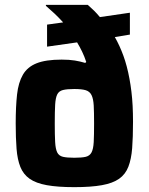

<svg xmlns="http://www.w3.org/2000/svg" viewBox="-20 -763 615 791"><path d="M286.1 8Q217.7 8 173 -0.1Q128.3 -8.1 102.2 -26.4Q76.2 -44.7 63.9 -75.2Q51.7 -105.7 48.2 -149.9Q44.7 -194.1 44.7 -254.4Q44.7 -323.6 50.2 -373.3Q55.7 -423 74.3 -455.1Q92.8 -487.2 130.8 -502.3Q168.8 -517.4 233.9 -517.4Q265.4 -517.4 288.1 -513.7Q310.7 -510 331 -503.8L335.3 -507.6Q327.9 -530.4 318.2 -550.4Q308.6 -570.3 297.6 -588.4L173.9 -570.8V-661.6L240.1 -670.7Q222.5 -690.3 204.3 -707.4Q186.1 -724.4 169.1 -739V-743H341.6Q356 -730.4 368.1 -718.5Q380.1 -706.5 391.5 -692.6L515.1 -710.6V-620.5L453.1 -610.3Q473.2 -575 488.4 -533.3Q503.6 -491.5 513.3 -438.9Q518 -413.7 521.4 -385.6Q524.8 -357.6 526.4 -326.8Q528 -296.1 528 -261.2Q528 -198.1 524.5 -152.7Q521 -107.4 508.8 -76Q496.7 -44.7 470.6 -26.4Q444.5 -8.1 399.8 -0.1Q355.2 8 286.1 8ZM286.1 -113.1Q316.8 -113.1 333.3 -117Q349.7 -121 357.1 -135.1Q364.5 -149.2 366.1 -177.6Q367.6 -205.9 367.6 -254.4Q367.6 -300.5 366.1 -328.4Q364.5 -356.3 357.1 -371.2Q349.7 -386.2 333.3 -391.3Q316.8 -396.3 286.1 -396.3Q256 -396.3 239.3 -392.1Q222.6 -387.9 215.7 -373.8Q208.8 -359.7 207.2 -331.5Q205.6 -303.4 205.6 -254.4Q205.6 -205.9 207.2 -177.6Q208.8 -149.2 215.7 -135.1Q222.6 -121 239.3 -117Q256 -113.1 286.1 -113.1Z"/></svg>

Font: Saira Thin
Style: Regular
Weight: 100
Designer: Hector Gatti with collaboration of the Omnibus-Type team
Foundry: Omnibus-Type
Version: Version 1.101